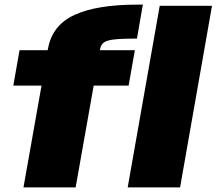

<svg xmlns="http://www.w3.org/2000/svg" viewBox="-20 -810 936 830"><path d="M81.5 0H307L385 -440H536L563 -593H411.5L413 -599Q417.5 -625.5 445.5 -634.2Q473.5 -643 554.5 -643H572L597.5 -790H574Q398.5 -790 302 -745.5Q205.5 -701 187.5 -599.5L186 -593H64.5L37.5 -440H159.5ZM532 0H758.5L896.5 -785H670.5Z"/></svg>

Font: Anybody Black
Style: Italic
Weight: 900
Italic angle: -10°
Designer: Tyler Finck
Foundry: Etcetera Type Company
Version: Version 1.113;gftools[0.9.25]